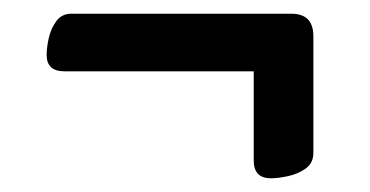

<svg xmlns="http://www.w3.org/2000/svg" viewBox="-20 -379 539 280"><path d="M375 -119Q350 -119 350 -145V-275H74Q48 -275 48 -299Q48 -309 51 -323Q54 -337 62 -348Q70 -359 84 -359H405Q437 -359 437 -326V-156Q437 -141 425.5 -133Q414 -125 399.5 -122Q385 -119 375 -119Z"/></svg>

Font: Akaya Telivigala
Style: Regular
Weight: 400
Designer: Vaishnavi Murthy Yerkadithaya, Juan Luis Blanco Aristondo
Version: Version 1.002; ttfautohint (v1.8.3)